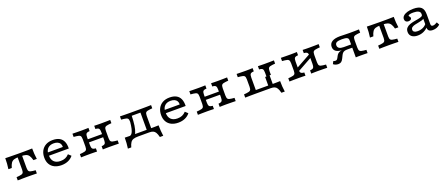

<svg xmlns="http://www.w3.org/2000/svg" viewBox="107 -1724 7322 3150"><g transform="rotate(-20 3767.5 -149.5)"><path d="M294.3 -2.4Q241.7 -2.4 203 -1.6Q164.3 -0.8 127.4 0V-56.5L174.8 -61.1Q223.6 -65.8 239.4 -81.8Q255.3 -97.7 255.3 -141.5V-206.7H333.2V-141.5Q333.2 -97.7 349.1 -81.8Q365 -65.8 413.7 -61.1L461.2 -56.5V0Q424.3 -0.8 385.5 -1.6Q346.8 -2.4 294.3 -2.4ZM276.1 -356.1Q222.7 -356.1 190.5 -345.5Q158.3 -334.9 139.2 -307Q120.1 -279.1 105.3 -225.5H46.4Q53.5 -274.2 56.7 -318.6Q59.8 -363 59.7 -412.6Q94.4 -411.7 128.2 -410.9Q162 -410.2 196.6 -410.2L276.1 -409.3H312.4H391.9Q426.6 -409.3 460.4 -410.1Q494.2 -410.9 528.8 -411.8Q528.7 -362.2 531.9 -317.8Q535 -273.4 542.1 -224.7H483.3Q468.5 -278.3 449.4 -306.2Q430.3 -334.1 398.4 -344.7Q366.6 -355.3 312.4 -355.3ZM255.3 -206.7V-371.4H333.2V-206.7Z M889.9 11.3Q821 11.3 769.9 -13.8Q718.8 -38.9 691.2 -86.6Q663.7 -134.3 663.7 -201.3Q663.7 -269.1 690.9 -319.8Q718.2 -370.5 768.9 -398.7Q819.7 -426.9 889.4 -426.9Q959.7 -426.9 1005.9 -402.2Q1052.1 -377.5 1074.1 -328.4Q1096.1 -279.3 1093.6 -205.4H712.6L711.7 -262.6H1010.5Q1012 -297.2 997.8 -320.9Q983.7 -344.6 955.8 -357.4Q928 -370.2 887.9 -370.2Q827.3 -370.2 790.3 -338.2Q753.3 -306.1 747.1 -248.5L749.6 -245.8Q748.8 -240.1 748.1 -230.7Q747.3 -221.4 747.3 -211Q747.3 -137.4 786.6 -98.1Q826 -58.8 899.4 -58.8Q946.6 -58.8 982 -73.7Q1017.4 -88.7 1047.8 -121.7L1094.5 -78.6Q1060.5 -34.8 1007.9 -11.8Q955.2 11.3 889.9 11.3Z M1725.5 -2.4Q1690.7 -2.4 1664.1 -1.6Q1637.5 -0.8 1613 0V-56.5L1622.3 -57.3Q1662.8 -61.2 1674.7 -79.4Q1686.5 -97.5 1686.5 -141.5V-206.7H1764.5V-141.5Q1764.5 -97.7 1780.3 -81.8Q1796.2 -65.8 1845 -61.1L1892.4 -56.5V0Q1855.5 -0.8 1816.8 -1.6Q1778.1 -2.4 1725.5 -2.4ZM1399.7 -2.4Q1347.1 -2.4 1308.5 -1.6Q1269.8 -0.8 1232.8 0V-56.5L1280.3 -61.1Q1329 -65.8 1344.9 -81.8Q1360.7 -97.7 1360.7 -141.5V-271.9Q1360.7 -316.4 1344.9 -332Q1329 -347.6 1280.3 -352.3L1232.8 -356.9V-413.4Q1269.8 -412.6 1308.5 -411.8Q1347.1 -411 1399.7 -411Q1435.2 -411 1461.5 -411.8Q1487.7 -412.6 1512.2 -413.4V-356.9L1503 -356.1Q1462.5 -352.9 1450.6 -334.8Q1438.7 -316.7 1438.7 -271.9V-141.5Q1438.7 -97.5 1450.6 -79.4Q1462.5 -61.2 1503 -57.3L1512.2 -56.5V0Q1487.7 -0.8 1461.5 -1.6Q1435.2 -2.4 1399.7 -2.4ZM1686.5 -206.7V-271.9Q1686.5 -316.7 1674.7 -334.8Q1662.8 -352.9 1622.3 -356.1L1613 -356.9V-413.4Q1637.5 -412.6 1664.1 -411.8Q1690.7 -411 1725.5 -411Q1778.1 -411 1816.8 -411.8Q1855.5 -412.6 1892.4 -413.4V-356.9L1845 -352.3Q1796.2 -347.6 1780.3 -332Q1764.5 -316.4 1764.5 -271.9V-206.7ZM1408.9 -186.3V-241.1H1714.8V-186.3Z M2233.7 -2.4Q2180.3 -2.4 2148.1 8.2Q2115.9 18.8 2096.8 46.7Q2077.7 74.6 2062.8 128.2H2004Q2011.1 79.5 2014.2 35.1Q2017.4 -9.3 2017.3 -58.9Q2051.9 -58 2085.8 -57.2Q2119.6 -56.5 2154.2 -56.5H2233.7H2421.4V-2.4ZM2079.3 11.3 2090.8 -54.8Q2107.3 -54.8 2121.8 -62.8Q2136.4 -70.8 2149.1 -92.9Q2161.9 -115.1 2172.1 -158.1Q2182.3 -201 2189.4 -271.9Q2190.2 -316.4 2174.4 -332Q2158.6 -347.6 2109.8 -352.3L2062.4 -356.9V-413.4Q2099.3 -412.6 2138 -411.8Q2176.7 -411 2229.3 -411H2231.6H2438H2438.8Q2491.4 -411 2530.1 -411.8Q2568.8 -412.6 2605.7 -413.4V-356.9L2558.2 -352.3Q2509.5 -347.6 2493.6 -332Q2477.8 -316.4 2477.8 -271.9V-206.7H2399.8V-367.9L2414.8 -356.9H2232.4L2247.8 -362.6Q2245.3 -261.2 2234.9 -190.1Q2224.4 -118.9 2204.7 -74.3Q2185 -29.6 2154 -9.2Q2123 11.3 2079.3 11.3ZM2399.8 -2.4V-206.7H2477.8V-2.4ZM2399.8 -2.4 2400.6 -10.5 2410 -56.5H2424.4H2477.1Q2510.2 -56.5 2542.9 -57.2Q2575.6 -58 2607.9 -58.9Q2607.9 -9.3 2611 35.1Q2614.2 79.5 2621.3 128.2H2562.4Q2549.1 74.6 2532.2 46.7Q2515.4 18.8 2489.9 8.2Q2464.4 -2.4 2424.4 -2.4Z M2930.2 11.3Q2861.3 11.3 2810.2 -13.8Q2759.1 -38.9 2731.6 -86.6Q2704 -134.3 2704 -201.3Q2704 -269.1 2731.3 -319.8Q2758.5 -370.5 2809.2 -398.7Q2860 -426.9 2929.7 -426.9Q3000 -426.9 3046.2 -402.2Q3092.4 -377.5 3114.4 -328.4Q3136.4 -279.3 3133.9 -205.4H2753L2752 -262.6H3050.8Q3052.3 -297.2 3038.2 -320.9Q3024 -344.6 2996.2 -357.4Q2968.3 -370.2 2928.2 -370.2Q2867.6 -370.2 2830.6 -338.2Q2793.6 -306.1 2787.4 -248.5L2790 -245.8Q2789.2 -240.1 2788.4 -230.7Q2787.6 -221.4 2787.6 -211Q2787.6 -137.4 2827 -98.1Q2866.3 -58.8 2939.7 -58.8Q2986.9 -58.8 3022.3 -73.7Q3057.7 -88.7 3088.1 -121.7L3134.9 -78.6Q3100.9 -34.8 3048.2 -11.8Q2995.5 11.3 2930.2 11.3Z M3765.8 -2.4Q3731 -2.4 3704.4 -1.6Q3677.8 -0.8 3653.3 0V-56.5L3662.6 -57.3Q3703.1 -61.2 3715 -79.4Q3726.9 -97.5 3726.9 -141.5V-206.7H3804.8V-141.5Q3804.8 -97.7 3820.7 -81.8Q3836.5 -65.8 3885.3 -61.1L3932.7 -56.5V0Q3895.8 -0.8 3857.1 -1.6Q3818.4 -2.4 3765.8 -2.4ZM3440 -2.4Q3387.5 -2.4 3348.8 -1.6Q3310.1 -0.8 3273.1 0V-56.5L3320.6 -61.1Q3369.3 -65.8 3385.2 -81.8Q3401 -97.7 3401 -141.5V-271.9Q3401 -316.4 3385.2 -332Q3369.3 -347.6 3320.6 -352.3L3273.1 -356.9V-413.4Q3310.1 -412.6 3348.8 -411.8Q3387.5 -411 3440 -411Q3475.6 -411 3501.8 -411.8Q3528 -412.6 3552.6 -413.4V-356.9L3543.3 -356.1Q3502.8 -352.9 3490.9 -334.8Q3479 -316.7 3479 -271.9V-141.5Q3479 -97.5 3490.9 -79.4Q3502.8 -61.2 3543.3 -57.3L3552.6 -56.5V0Q3528 -0.8 3501.8 -1.6Q3475.6 -2.4 3440 -2.4ZM3726.9 -206.7V-271.9Q3726.9 -316.7 3715 -334.8Q3703.1 -352.9 3662.6 -356.1L3653.3 -356.9V-413.4Q3677.8 -412.6 3704.4 -411.8Q3731 -411 3765.8 -411Q3818.4 -411 3857.1 -411.8Q3895.8 -412.6 3932.7 -413.4V-356.9L3885.3 -352.3Q3836.5 -347.6 3820.7 -332Q3804.8 -316.4 3804.8 -271.9V-206.7ZM3449.3 -186.3V-241.1H3755.1V-186.3Z M4265.8 -2.4Q4213.3 -2.4 4174.6 -1.6Q4135.9 -0.8 4098.9 0V-56.5L4146.4 -61.1Q4195.1 -65.8 4211 -81.8Q4226.9 -97.7 4226.9 -141.5V-271.9Q4226.9 -316.4 4211 -332Q4195.1 -347.6 4146.4 -352.3L4098.9 -356.9V-413.4Q4135.9 -412.6 4174.6 -411.8Q4213.3 -411 4265.8 -411Q4301.4 -411 4327.6 -411.8Q4353.8 -412.6 4378.4 -413.4V-356.9L4369.1 -356.1Q4328.6 -352.9 4316.7 -334.8Q4304.8 -316.7 4304.8 -271.9V-57.3H4591.3L4622.6 -2.4H4431.3Q4407.9 -2.4 4382.8 -2.4Q4357.6 -2.4 4328.9 -2.4Q4300.1 -2.4 4265.8 -2.4ZM4544.6 -206.7V-271.9Q4544.6 -316.7 4532.7 -334.8Q4520.9 -352.9 4480.3 -356.1L4471 -356.9V-413.4Q4495.6 -412.6 4522.2 -411.8Q4548.8 -411 4583.6 -411Q4636.1 -411 4674.9 -411.8Q4713.6 -412.6 4750.5 -413.4V-356.9L4703 -352.3Q4654.3 -347.6 4638.4 -332Q4622.6 -316.4 4622.6 -271.9V-206.7ZM4521.7 -2.4V-206.7H4599.7V-2.4ZM4521.7 -2.4 4522.5 -10.5 4531.9 -56.5H4546.3H4599Q4632.1 -56.5 4664.8 -57.2Q4697.5 -58 4729.8 -58.9Q4729.8 -9.3 4732.9 35.1Q4736.1 79.5 4743.2 128.2H4684.3Q4671 74.6 4654.1 46.7Q4637.3 18.8 4611.8 8.2Q4586.3 -2.4 4546.3 -2.4Z M5364.2 -2.4Q5329.4 -2.4 5302.8 -1.6Q5276.2 -0.8 5251.7 0V-56.5L5261 -57.3Q5301.5 -61.2 5313.4 -79.4Q5325.2 -97.5 5325.2 -141.5V-206.7H5403.2V-141.5Q5403.2 -97.7 5419.1 -81.8Q5434.9 -65.8 5483.7 -61.1L5531.1 -56.5V0Q5494.2 -0.8 5455.5 -1.6Q5416.8 -2.4 5364.2 -2.4ZM5038.4 -2.4Q4985.8 -2.4 4947.2 -1.6Q4908.5 -0.8 4871.5 0V-56.5L4919 -61.1Q4967.7 -65.8 4983.6 -81.8Q4999.4 -97.7 4999.4 -141.5V-271.9Q4999.4 -316.4 4983.6 -332Q4967.7 -347.6 4919 -352.3L4871.5 -356.9V-413.4Q4908.5 -412.6 4947.2 -411.8Q4985.8 -411 5038.4 -411Q5074 -411 5100.2 -411.8Q5126.4 -412.6 5151 -413.4V-356.9L5141.7 -356.1Q5101.2 -352.9 5089.3 -334.8Q5077.4 -316.7 5077.4 -271.9V-141.5Q5077.4 -97.5 5089.3 -79.4Q5101.2 -61.2 5141.7 -57.3L5151 -56.5V0Q5126.4 -0.8 5100.2 -1.6Q5074 -2.4 5038.4 -2.4ZM5325.2 -206.7V-271.9Q5325.2 -316.7 5313.4 -334.8Q5301.5 -352.9 5261 -356.1L5251.7 -356.9V-413.4Q5276.2 -412.6 5302.8 -411.8Q5329.4 -411 5364.2 -411Q5416.8 -411 5455.5 -411.8Q5494.2 -412.6 5531.1 -413.4V-356.9L5483.7 -352.3Q5434.9 -347.6 5419.1 -332Q5403.2 -316.4 5403.2 -271.9V-206.7ZM5032.9 -83.2V-145.5L5368.1 -331.5V-269.2Z M6029.6 0V-301Q6029.6 -332.1 6004.3 -344.9Q5979 -357.7 5917 -357.7Q5852.4 -357.7 5824.6 -343.2Q5796.9 -328.7 5796.9 -294.9Q5796.9 -260.4 5822.8 -243.1Q5848.8 -225.9 5901.5 -225.9H6069.7V-187.6H5875.9Q5797.2 -187.6 5756.6 -215.1Q5716 -242.6 5716 -296Q5716 -354.1 5763.9 -384.6Q5811.7 -415 5904.2 -415Q5928.3 -415 5974.5 -413Q6020.7 -411 6069.4 -411H6068.6Q6121.2 -411 6159.9 -411.8Q6198.6 -412.6 6235.5 -413.4V-356.9L6188.1 -352.3Q6139.3 -347.6 6123.4 -332Q6107.6 -316.4 6107.6 -271.9V-141.5Q6107.6 -97.7 6123.4 -81.8Q6139.3 -65.8 6188.1 -61.1L6235.5 -56.5V0Q6207.9 -0.8 6172.8 -1.2Q6137.7 -1.6 6115.2 -1.6Q6092.8 -1.6 6072.5 -1.6Q6052.2 -1.6 6029.6 0ZM5723.7 6.1Q5699.5 6.1 5677.6 -1.6Q5655.8 -9.2 5638.4 -23.8L5661.8 -69.6Q5680 -61.8 5698.1 -61.8Q5714.2 -61.8 5724 -70.2Q5733.7 -78.6 5746.2 -102.3L5756.8 -122.8Q5767.3 -143 5780.6 -156.4Q5793.9 -169.8 5812.1 -177.6Q5830.3 -185.4 5856.8 -188.7Q5883.3 -192 5921 -192H6055.9V-169.4H5939.7Q5913.3 -169.4 5894.4 -163.7Q5875.5 -158 5862.2 -144.7Q5848.9 -131.4 5837.7 -108.8L5813.2 -58.7Q5796 -23.1 5776 -8.5Q5756.1 6.1 5723.7 6.1Z M6607.2 -2.4Q6554.6 -2.4 6515.9 -1.6Q6477.2 -0.8 6440.3 0V-56.5L6487.7 -61.1Q6536.5 -65.8 6552.3 -81.8Q6568.2 -97.7 6568.2 -141.5V-206.7H6646.1V-141.5Q6646.1 -97.7 6662 -81.8Q6677.9 -65.8 6726.6 -61.1L6774.1 -56.5V0Q6737.2 -0.8 6698.4 -1.6Q6659.7 -2.4 6607.2 -2.4ZM6589 -356.1Q6535.6 -356.1 6503.4 -345.5Q6471.2 -334.9 6452.1 -307Q6433 -279.1 6418.2 -225.5H6359.3Q6366.4 -274.2 6369.6 -318.6Q6372.7 -363 6372.6 -412.6Q6407.3 -411.7 6441.1 -410.9Q6474.9 -410.2 6509.5 -410.2L6589 -409.3H6625.3H6704.8Q6739.5 -409.3 6773.3 -410.1Q6807.1 -410.9 6841.7 -411.8Q6841.6 -362.2 6844.8 -317.8Q6847.9 -273.4 6855 -224.7H6796.2Q6781.4 -278.3 6762.3 -306.2Q6743.2 -334.1 6711.3 -344.7Q6679.5 -355.3 6625.3 -355.3ZM6568.2 -206.7V-371.4H6646.1V-206.7Z M7286.5 -206.7V-303.5Q7286.5 -335.8 7255.3 -352.3Q7224.1 -368.9 7164.9 -368.9Q7126.4 -368.9 7102.2 -362.1Q7078 -355.3 7078 -343.9Q7078 -338.1 7083.6 -331.9Q7089.2 -325.7 7094.9 -317.6Q7100.5 -309.5 7100.5 -297.5Q7100.5 -281.1 7084.7 -270.8Q7069 -260.6 7043.4 -260.6Q7016.8 -260.6 7000.6 -276.4Q6984.5 -292.3 6984.5 -317.7Q6984.5 -350.9 7010 -375.1Q7035.5 -399.4 7081.4 -413.1Q7127.2 -426.9 7188.3 -426.9Q7282.9 -426.9 7323.7 -389.6Q7364.5 -352.4 7364.5 -266.5V-206.7ZM7108.7 11.3Q7044.3 11.3 7007.2 -18.4Q6970.2 -48.1 6970.2 -99.6Q6970.2 -142.9 6993 -168.2Q7015.9 -193.5 7051.9 -207Q7087.9 -220.4 7128.4 -227.9Q7168.8 -235.3 7204.9 -241.6Q7240.9 -247.9 7264.2 -258.6Q7287.4 -269.3 7287.4 -290.3L7296.4 -223.9Q7279.8 -207.6 7250.4 -199Q7220.9 -190.3 7186.9 -184.6Q7152.9 -178.9 7122.9 -171.3Q7092.8 -163.6 7073.3 -149Q7053.8 -134.4 7053.8 -107.5Q7053.8 -82.9 7073.8 -69.8Q7093.8 -56.6 7132.3 -56.6Q7183.7 -56.6 7226.4 -76.4Q7269.1 -96.2 7297 -136.4L7298.1 -73.4Q7259.5 -30.9 7211.9 -9.8Q7164.4 11.3 7108.7 11.3ZM7364.5 -94.4Q7364.5 -75.1 7372.7 -66Q7381 -56.9 7398.5 -56.9Q7414.4 -56.9 7433.9 -64.3Q7453.5 -71.6 7474.5 -84.8L7499.3 -37.2Q7474.2 -13.4 7442.1 -1Q7410 11.3 7373.2 11.3Q7330.3 11.3 7308.4 -6.2Q7286.5 -23.7 7286.5 -58.6V-206.7H7364.5Z"/></g></svg>

Font: Playfair 5pt SemiExpanded Light
Style: Regular
Weight: 300
Width: 6
Designer: Claus Eggers Sørensen
Foundry: Claus Eggers Sørensen
Version: Version 2.203